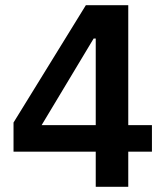

<svg xmlns="http://www.w3.org/2000/svg" viewBox="-20 -718 640 738"><path d="M348 0V-135H32V-247L310 -698H473V-237H564V-135H473V0ZM140 -237H348V-570H340Z"/></svg>

Font: IBM Plex Sans Thai SmBld
Style: Regular
Weight: 600
Designer: Mike Abbink, Paul van der Laan, Pieter van Rosmalen, Ben Mitchell, Mark Frömberg
Foundry: Bold Monday
Version: Version 1.2